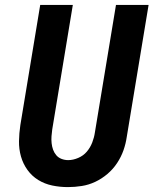

<svg xmlns="http://www.w3.org/2000/svg" viewBox="-20 -755 640 783"><path d="M257 8Q224 8 193 1.5Q162 -5 136 -21Q110 -37 92 -62Q74 -87 65.5 -117Q57 -147 57.5 -179.5Q58 -212 63 -245L144 -735H277L193 -227Q191 -213 190 -199Q189 -185 190.5 -171Q192 -157 196.5 -144.5Q201 -132 209.5 -122Q218 -112 231 -107Q244 -102 258 -102Q278 -102 299 -111Q320 -120 334 -136.5Q348 -153 356 -173.5Q364 -194 367 -215L453 -735H586L497 -197Q493 -169 483.5 -142Q474 -115 457.5 -90Q441 -65 418 -45.5Q395 -26 368.5 -13.5Q342 -1 313.5 3.5Q285 8 257 8Z"/></svg>

Font: Iosevka Extrabold Extended
Style: Italic
Weight: 800
Width: 7
Italic angle: -9°
Monospace: yes
Designer: Belleve Invis
Foundry: Belleve Invis
Version: Version 32.5.0; ttfautohint (v1.8.4)